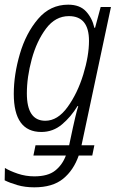

<svg xmlns="http://www.w3.org/2000/svg" viewBox="-20 -562 495 822"><path d="M174 -45Q95 -45 95 -162Q95 -232 116 -309Q137 -386 177 -439.5Q217 -493 275 -493Q361 -493 361 -387Q361 -323 336.5 -243Q312 -163 269.5 -104Q227 -45 174 -45ZM127 240Q205 240 250 203.5Q295 167 317 104H375L384 60H329L455 -532H411L387 -443H384Q375 -484 348.5 -513Q322 -542 272 -542Q195 -542 143 -481Q91 -420 65 -331Q39 -242 39 -160Q39 3 157 3Q207 3 245.5 -29.5Q284 -62 312 -108H315Q308 -85 302 -59Q296 -33 292 -15L276 60H132L123 104H262Q247 144 216 168.5Q185 193 127 193Q90 193 56 181.5Q22 170 1 157L0 210Q22 221 54.5 230.5Q87 240 127 240Z"/></svg>

Font: Noto Sans Display SemiCondensed Light
Style: Italic
Weight: 300
Width: 4
Italic angle: -12°
Designer: Monotype Design Team
Foundry: Monotype Imaging Inc.
Version: Version 1.900